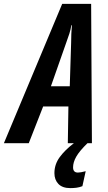

<svg xmlns="http://www.w3.org/2000/svg" viewBox="-82 -737 555 988"><path d="M259 -518Q268 -542 275 -564Q282 -586 285 -607H288Q286 -584 285 -562Q284 -540 284 -516L277 -293H180ZM298 0Q252 35 225 72Q198 109 198 154Q198 188 218.5 209.5Q239 231 280 231Q296 231 311.5 229Q327 227 342 221L359 144Q332 151 319 151Q294 151 294 124Q294 98 310.5 69Q327 40 368 0H391L387 -717H238L-62 0H66L140 -189H270L267 0Z"/></svg>

Font: Noto Sans Display Condensed
Style: Bold Italic
Weight: 700
Width: 3
Designer: Monotype Design team
Foundry: Monotype Imaging Inc.
Version: 1.000